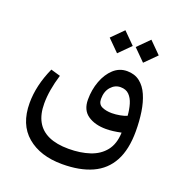

<svg xmlns="http://www.w3.org/2000/svg" viewBox="-139 -685 956 1017"><g transform="rotate(20 339.5 -176.5)"><path d="M541.5 -567.4 476.6 -502.4 541.5 -437.5 606.4 -502.4ZM395 -567.4 330.1 -502.4 395 -437.5 460 -502.4ZM476.6 -40.5Q495.6 -40.5 517.1 -43.2Q538.6 -45.9 561.5 -50.8Q559.1 13.7 528.1 52.5Q497.1 91.3 444.8 108.6Q392.6 126 326.2 126Q258.8 126 213.6 105.7Q168.5 85.4 146 44.9Q123.5 4.4 123.5 -56.2Q123.5 -130.4 151.4 -221.7L97.7 -237.3Q49.8 -131.3 49.8 -32.2Q49.8 88.4 124 151.1Q198.2 213.9 321.8 213.9Q421.4 213.9 490.2 182.6Q559.1 151.4 594.5 85.7Q629.9 20 629.9 -83Q629.9 -140.1 622.1 -191.4Q614.3 -242.7 596.9 -282.2Q579.6 -321.8 550.3 -344.5Q521 -367.2 478.5 -367.2Q435.1 -367.2 402.6 -337.4Q370.1 -307.6 352.1 -259Q334 -210.4 334 -154.8Q334 -95.7 373.8 -68.1Q413.6 -40.5 476.6 -40.5ZM477.1 -129.9Q444.3 -129.9 421.1 -140.6Q397.9 -151.4 397.9 -181.6Q397.9 -224.1 420.7 -249.8Q443.4 -275.4 474.6 -275.4Q505.4 -275.4 523.2 -257.3Q541 -239.3 549.8 -209.7Q558.6 -180.2 561 -145.5Q548.3 -139.2 523.4 -134.5Q498.5 -129.9 477.1 -129.9Z"/></g></svg>

Font: Literata
Style: Regular
Weight: 400
Designer: Latin by Veronika Burian and Jose Scaglione. Greek by Irene Vlachou. Cyrillic by Vera Evstafieva.
Foundry: TypeTogether
Version: Version 3.002